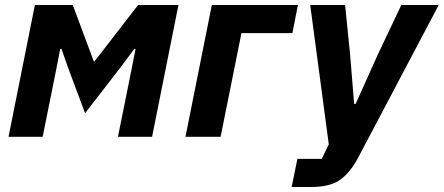

<svg xmlns="http://www.w3.org/2000/svg" viewBox="-20 -545 1768 765"><path d="M14 0 119 -525H270L327 -372L354 -300H356L412 -372L530 -525H691L586 0H450L505 -273L520 -350H515L459 -275L319 -94L252 -273L225 -350H220L205 -273L150 0Z M719 0 824 -525H1167L1145 -413H942L859 0Z M1485 -327 1579 -525H1728L1406 85Q1375 143 1335 171.5Q1295 200 1220 200H1142L1165 88H1262L1290 30L1216 -525H1355L1375 -327L1391 -131H1397Z"/></svg>

Font: IBM Plex Sans
Style: Bold Italic
Weight: 700
Italic angle: -11.31°
Designer: Mike Abbink, Paul van der Laan, Pieter van Rosmalen
Foundry: Bold Monday
Version: Version 3.201